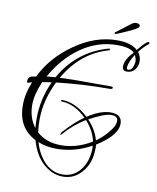

<svg xmlns="http://www.w3.org/2000/svg" viewBox="-89 -703 771 942"><g transform="rotate(10 297.0 -231.5)"><path d="M288 171Q237 171 193 133Q146 92 126 18Q35 -28 35 -140Q35 -198 60 -258Q55 -257 51 -256Q47 -255 42 -253H40Q35 -253 35 -259Q35 -282 55 -286L75 -290Q124 -391 224 -461Q327 -534 436 -534Q506 -534 538 -504Q564 -536 581 -549Q584 -552 588 -552Q594 -552 594 -548Q594 -545 591 -542Q567 -523 546 -496Q562 -476 562 -450Q562 -436 558 -427Q544 -391 508 -391Q486 -391 486 -413Q486 -430 495.5 -448.5Q505 -467 526 -488Q505 -511 441 -511Q341 -511 255 -449Q179 -394 125 -299L169 -303Q249 -444 403 -487Q407 -488 408 -484Q410 -480 406 -479Q269 -441 190 -304Q198 -305 217.5 -305Q237 -305 269 -306H444Q455 -306 455 -300Q455 -293 438 -293Q306 -293 176 -278Q128 -180 128 -84Q128 -50 132 -22Q178 21 254 21Q331 21 405 -24Q395 -74 353 -122Q294 -87 248 -33Q243 -28 242 -28Q240 -28 242 -34Q244 -41 245 -42Q297 -100 343 -132Q286 -189 220 -191Q216 -191 216 -195Q216 -199 220 -199Q290 -197 352 -138Q416 -180 466 -180Q523 -180 523 -133Q523 -100 488 -63Q459 -34 422 -12L423 -3V6Q423 82 381 128Q344 171 288 171ZM513 -401Q528 -401 535 -417Q538 -425 540 -432Q542 -439 542 -446Q542 -462 533 -478Q509 -440 506 -414V-411Q506 -401 513 -401ZM115 -40Q113 -62 113 -88Q113 -185 155 -275L132 -272Q126 -270 120 -269.5Q114 -269 109 -268L106 -261Q94 -233 87 -205Q80 -177 80 -150Q80 -86 115 -40ZM418 -32Q461 -63 488 -102Q504 -124 504 -143Q504 -168 472 -168Q452 -168 423.5 -156.5Q395 -145 363 -127Q405 -82 418 -32ZM285 161Q339 161 373.5 117.5Q408 74 408 6Q408 -1 407 -4Q324 42 233 42Q184 42 142 25Q161 90 202 128Q239 161 285 161ZM419 -563Q417 -565 417 -567V-569L418 -570L490 -625Q502 -634 514 -634Q523 -634 529 -629Q535 -624 530 -616Q525 -607 475 -585Q423 -561 419 -563Z"/></g></svg>

Font: Lovers Quarrel
Style: Regular
Weight: 400
Designer: Robert E. Leuschke
Foundry: Robert E. Leuschke
Version: Version 1.010; ttfautohint (v1.8.3)